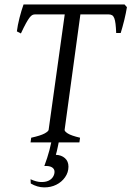

<svg xmlns="http://www.w3.org/2000/svg" viewBox="-20 -635 586 856"><path d="M285.2 107.9Q285.2 133.8 270 155.3Q254.9 176.8 230.7 188.7Q206.5 200.7 176.5 200.4Q146.5 200.2 117.2 183.1L116.2 164.1Q141.6 175.8 161.6 176.5Q181.6 177.2 195.3 171.1Q209 165 216.1 153.8Q223.1 142.6 223.1 130.9Q223.1 118.2 211.9 111.1Q200.7 104 177.7 105Q191.4 68.4 200.2 35.2Q205.1 16.6 208.5 0H116.2L119.1 -21Q161.1 -30.3 178.5 -39.8Q195.8 -49.3 196.8 -56.2L268.6 -570.8H136.2Q129.9 -570.8 124.3 -568.1Q118.7 -565.4 111.8 -556.6Q105 -547.9 95.7 -531Q86.4 -514.2 73.2 -485.8L55.2 -495.1Q56.6 -507.8 59.8 -523.7Q63 -539.6 67.1 -555.9Q71.3 -572.3 75.9 -587.6Q80.6 -603 85 -615.2H535.2L545.9 -603Q543.9 -591.3 541 -576.4Q538.1 -561.5 534.2 -545.9Q530.3 -530.3 526.1 -515.1Q522 -500 518.1 -487.8H498Q497.1 -512.2 495.1 -528.3Q493.2 -544.4 489.5 -554Q485.8 -563.5 479.7 -567.1Q473.6 -570.8 463.9 -570.8H338.4L268.1 -56.2Q267.1 -49.8 282.2 -40Q297.4 -30.3 336.9 -21L334 0H241.7Q239.7 9.8 237.8 19Q235.4 30.3 233.2 39.8Q231 49.3 229 55.2Q253.9 56.2 269.5 70.1Q285.2 84 285.2 107.9Z"/></svg>

Font: Gentium Plus Eur
Style: Italic
Weight: 400
Italic angle: -8°
Designer: J. Victor Gaultney, Annie Olsen, Iska Routamaa, Becca Hirsbrunner
Foundry: SIL International
Version: Version 5.000